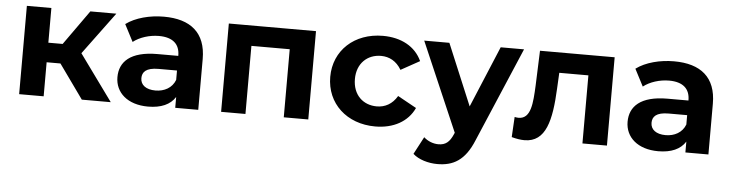

<svg xmlns="http://www.w3.org/2000/svg" viewBox="-46 -753 4422 1163"><g transform="rotate(5 2165.0 -171.5)"><path d="M463 -537 313 -326H226V-537H77V0H226V-207H310L458 0H634L431 -280L621 -537Z M1017 -169C998 -119 951 -94 897 -94C840 -94 806 -120 806 -161C806 -198 828 -226 905 -226H1017ZM861 7C940 7 996 -18 1026 -66V0H1166V-309C1166 -469 1072 -544 910 -544C825 -544 738 -522 680 -479L734 -375C773 -406 833 -425 890 -425C976 -425 1017 -385 1017 -317V-315H890C726 -315 661 -248 661 -155C661 -61 736 7 861 7Z M1453 -414H1686V0H1835V-537H1305V0H1453Z M2242 7C2353 7 2440 -41 2479 -126L2365 -189C2335 -138 2291 -115 2241 -115C2158 -115 2095 -172 2095 -269C2095 -364 2158 -422 2241 -422C2291 -422 2335 -399 2365 -348L2479 -411C2440 -497 2353 -544 2242 -544C2069 -544 1945 -430 1945 -269C1945 -107 2069 7 2242 7Z M2646 -537H2493L2726 3L2722 12C2701 61 2676 81 2633 81C2601 81 2568 68 2544 46L2488 152C2523 184 2582 201 2637 201C2732 201 2804 164 2856 36L3100 -537H2958L2802 -164Z M3072 -1C3101 7 3127 11 3150 11C3281 11 3311 -125 3320 -317L3325 -414H3502V0H3651V-537H3197L3189 -324C3184 -219 3179 -121 3103 -121C3096 -121 3088 -122 3079 -124Z M4119 -169C4100 -119 4053 -94 3999 -94C3942 -94 3908 -120 3908 -161C3908 -198 3930 -226 4007 -226H4119ZM3963 7C4042 7 4098 -18 4128 -66V0H4268V-309C4268 -469 4174 -544 4012 -544C3927 -544 3840 -522 3782 -479L3836 -375C3875 -406 3935 -425 3992 -425C4078 -425 4119 -385 4119 -317V-315H3992C3828 -315 3763 -248 3763 -155C3763 -61 3838 7 3963 7Z"/></g></svg>

Font: Montserrat-Alt1
Style: Bold
Weight: 700
Designer: Differentunic
Foundry: Differentunic
Version: Version 7.222